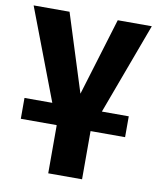

<svg xmlns="http://www.w3.org/2000/svg" viewBox="-79 -546 669 816"><g transform="rotate(10 255.0 -138.0)"><path d="M30 0H184L185 2V208H331V1V0H480V-90H364L510 -484H363L261 -149L155 -484H0L150 -90H30Z"/></g></svg>

Font: Play
Style: Bold
Weight: 700
Designer: Jonas Hecksher
Foundry: Jonas Hecksher, Playtypeª, e-types AS
Version: Version 1.002